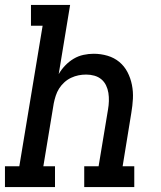

<svg xmlns="http://www.w3.org/2000/svg" viewBox="-29 -755 649 775"><path d="M-9 0V-84H49L143 -651H96V-735H254L208 -456Q219 -475 234.5 -491Q250 -507 268.5 -518Q287 -529 308 -533.5Q329 -538 349 -538Q378 -538 405 -530Q432 -522 452.5 -505Q473 -488 485.5 -464Q498 -440 503.5 -412.5Q509 -385 507.5 -356.5Q506 -328 501 -299L466 -84H513V0H311V-84H369L407 -313Q410 -330 410.5 -347Q411 -364 408.5 -380Q406 -396 399 -410.5Q392 -425 380 -435Q368 -445 352 -449.5Q336 -454 319 -454Q303 -454 288 -451Q273 -448 258 -441Q243 -434 230.5 -422.5Q218 -411 209.5 -397.5Q201 -384 196 -368.5Q191 -353 188 -338L146 -84H193V0Z"/></svg>

Font: Iosevka Slab MdExObl
Style: Regular
Weight: 500
Width: 7
Italic angle: -9°
Monospace: yes
Designer: Belleve Invis
Foundry: Belleve Invis
Version: Version 11.1.1; ttfautohint (v1.8.3)